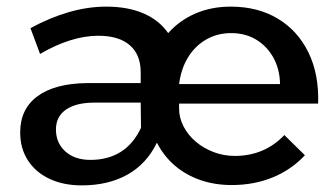

<svg xmlns="http://www.w3.org/2000/svg" viewBox="-20 -555 1015 580"><path d="M521 -227Q521 -199 534.5 -173Q548 -147 571.5 -127Q595 -107 625.5 -95.5Q656 -84 689 -84Q779 -84 839 -147L901 -86Q860 -42 803.5 -19Q747 4 680 4Q629 4 585.5 -11Q542 -26 508.5 -54.5Q475 -83 454 -124Q423 -60 365 -27.5Q307 5 227 5Q171 5 129 -15Q87 -35 64 -71Q41 -107 41 -155Q41 -226 93.5 -264.5Q146 -303 243 -304H405V-337Q405 -390 372 -418.5Q339 -447 277 -447Q236 -447 191.5 -433Q147 -419 101 -392L72 -470Q131 -502 188.5 -518.5Q246 -535 301 -535Q366 -535 413.5 -514.5Q461 -494 488 -455Q523 -494 571 -514.5Q619 -535 677 -535Q759 -535 819.5 -498.5Q880 -462 912 -396Q944 -330 941 -242H521ZM265 -245Q210 -245 179.5 -224Q149 -203 149 -164Q149 -123 177.5 -97.5Q206 -72 253 -72Q306 -72 344.5 -96Q383 -120 406 -169L405 -245ZM826 -301Q825 -347 805.5 -381.5Q786 -416 753.5 -435.5Q721 -455 678 -455Q637 -455 603.5 -436Q570 -417 548.5 -382.5Q527 -348 521 -301Z"/></svg>

Font: Alexandria
Style: Regular
Weight: 400
Designer: Mohamed Gaber
Foundry: Kief Type Foundry
Version: Version 5.100